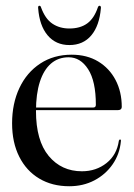

<svg xmlns="http://www.w3.org/2000/svg" viewBox="-20 -637 464 667"><path d="M403 -265.5Q403 -260.5 399.8 -257.5Q396.5 -254.5 390.5 -254.5H81.5V-263.5H304Q313 -263.5 313 -273Q313 -355 286.2 -396.5Q259.5 -438 218.5 -438Q182.5 -438 157.2 -416.2Q132 -394.5 118.5 -352.8Q105 -311 105 -251.5Q105 -148.5 149.2 -95.2Q193.5 -42 264.5 -42Q314 -42 350 -70.5Q386 -99 393 -148.5Q394 -150.5 395 -151.5Q396 -152.5 396.5 -152.5Q398.5 -152.5 399.5 -151.2Q400.5 -150 400 -147Q396 -102 371.5 -66.5Q347 -31 308 -10.5Q269 10 220.5 10Q161 10 116.2 -16.8Q71.5 -43.5 46.8 -92.8Q22 -142 22 -208.5Q22 -277.5 47.5 -331.5Q73 -385.5 119.8 -416.2Q166.5 -447 229 -447Q282 -447 321 -423.5Q360 -400 381.5 -359Q403 -318 403 -265.5ZM221 -538Q258.5 -538 282.8 -555.5Q307 -573 320 -611.5Q322 -617 326 -617Q328 -617 329.5 -615Q331 -613 330.5 -609Q325.5 -548 297.2 -514.2Q269 -480.5 221 -480.5Q174 -480.5 145.5 -514.2Q117 -548 112.5 -609Q112 -613 113.2 -615Q114.5 -617 117 -617Q121 -617 122.5 -611.5Q137 -571.5 162 -554.8Q187 -538 221 -538Z"/></svg>

Font: Fraunces 96pt
Style: Regular
Weight: 400
Version: Version 1.000;[b76b70a41]